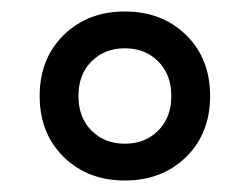

<svg xmlns="http://www.w3.org/2000/svg" viewBox="-20 -737 435 334"><path d="M197 -717Q262 -717 303.8 -676Q345.5 -635 345.5 -570Q345.5 -505 303.8 -464Q262 -423 197 -423Q132.5 -423 90.8 -464Q49 -505 49 -570Q49 -635 90.8 -676Q132.5 -717 197 -717ZM197 -487Q232.5 -487 255.2 -509.8Q278 -532.5 278 -570Q278 -607.5 255.2 -630.2Q232.5 -653 197 -653Q162 -653 139.2 -630.2Q116.5 -607.5 116.5 -570Q116.5 -532.5 139.2 -509.8Q162 -487 197 -487Z"/></svg>

Font: Newsreader Caption Medium
Style: Regular
Weight: 500
Designer: Hugues Gentile
Foundry: Production Type
Version: Version 1.001